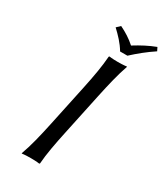

<svg xmlns="http://www.w3.org/2000/svg" viewBox="-202 -893 837 977"><g transform="rotate(30 216.5 -404.5)"><path d="M201 -445 149 -200C133 -125 116 -54 96 0V3C96 3 114 0 149 0C183 0 199 3 199 3L202 0C206 -57 219 -125 235 -200L287 -445C303 -520 320 -592 339 -645V-648C339 -648 321 -645 286 -645C252 -645 236 -648 236 -648L233 -645C229 -588 217 -520 201 -445ZM270 -697H313C350 -731 389 -763 433 -792L423 -812C381 -796 345 -777 303 -751C275 -776 245 -795 210 -812L189 -792C219 -764 248 -734 270 -697Z"/></g></svg>

Font: Libertinus Sans
Style: Italic
Weight: 400
Italic angle: -12°
Designer: Philipp H. Poll, Khaled Hosny
Foundry: Caleb Maclennan
Version: Version 7.050;RELEASE